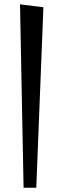

<svg xmlns="http://www.w3.org/2000/svg" viewBox="-20 -798 284 894"><path d="M89.8 76.2 73.2 -777.8 182.1 -764.2 148.9 76.2Z"/></svg>

Font: Risque
Style: Regular
Weight: 400
Designer: Astigmatic (AOETI)
Foundry: Astigmatic (AOETI)
Version: Version 1.000